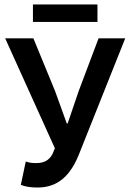

<svg xmlns="http://www.w3.org/2000/svg" viewBox="-20 -825 579 857"><path d="M148 12C241 12 295 -44 332 -135L539 -654H420L331 -418L282 -274H278L226 -418L129 -654H3L225 -163L214 -137C199 -109 176 -97 141 -97C118 -97 107 -100 95 -104L73 0C92 8 114 12 148 12ZM127 -727H415V-805H127Z"/></svg>

Font: Source Sans Pro Semibold
Style: Regular
Weight: 600
Designer: Paul D. Hunt
Foundry: Adobe Systems Incorporated
Version: Version 3.006;hotconv 1.0.111;makeotfexe 2.5.65597